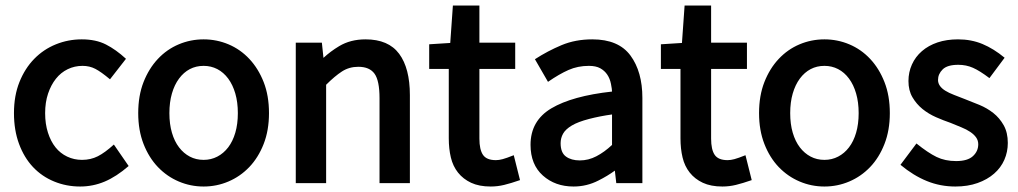

<svg xmlns="http://www.w3.org/2000/svg" viewBox="-20 -657 3733 704"><path d="M31.2 -242.2Q31.2 -306.2 51.3 -356.2Q71.3 -406.2 105.5 -441.2Q139.6 -476.1 184.8 -494.4Q230 -512.7 279.8 -512.7Q331.5 -512.7 368.4 -493.9Q405.3 -475.1 441.9 -441.4L383.3 -366.2Q350.6 -393.6 329.6 -404.5Q308.6 -415.5 282.7 -415.5Q253.4 -415.5 228.3 -403.3Q203.1 -391.1 185.1 -368.4Q167 -345.7 156.2 -313.7Q145.5 -281.7 145.5 -242.2Q145.5 -202.6 155.8 -170.7Q166 -138.7 183.6 -116.7Q201.2 -94.7 226.3 -82.8Q251.5 -70.8 280.8 -70.8Q312.5 -70.8 338.6 -84Q364.7 -97.2 397.5 -127L451.7 -48.3Q406.7 -9.3 363.8 8.8Q320.8 26.9 273.9 26.9Q223.1 26.9 178.5 8.5Q133.8 -9.8 101.1 -44.4Q68.4 -79.1 49.8 -129.4Q31.2 -179.7 31.2 -242.2Z M486.8 -242.2Q486.8 -306.2 506.3 -356Q525.9 -405.8 558.8 -440.9Q591.8 -476.1 635.3 -494.4Q678.7 -512.7 726.6 -512.7Q774.4 -512.7 817.9 -494.4Q861.3 -476.1 894.3 -440.9Q927.2 -405.8 946.8 -356Q966.3 -306.2 966.3 -242.2Q966.3 -179.2 946.8 -129.2Q927.2 -79.1 894 -44.4Q860.8 -9.8 817.6 8.5Q774.4 26.9 726.6 26.9Q678.7 26.9 635.5 8.5Q592.3 -9.8 559.1 -44.4Q525.9 -79.1 506.3 -129.2Q486.8 -179.2 486.8 -242.2ZM601.1 -242.2Q601.1 -202.1 610.4 -170.4Q619.6 -138.7 636.5 -116.7Q653.3 -94.7 676 -82.8Q698.7 -70.8 726.6 -70.8Q753.9 -70.8 776.9 -82.8Q799.8 -94.7 816.7 -116.7Q833.5 -138.7 842.8 -170.4Q852.1 -202.1 852.1 -242.2Q852.1 -282.2 842.8 -314.2Q833.5 -346.2 816.7 -368.9Q799.8 -391.6 776.9 -403.6Q753.9 -415.5 726.6 -415.5Q698.7 -415.5 676 -403.6Q653.3 -391.6 636.5 -368.9Q619.6 -346.2 610.4 -314.2Q601.1 -282.2 601.1 -242.2Z M1166 -444.8Q1191.9 -468.8 1223.6 -487.8Q1265.1 -512.7 1320.3 -512.7Q1404.3 -512.7 1443.6 -459.7Q1482.9 -406.7 1482.9 -308.1V14.6H1371.6V-296.9Q1371.6 -361.3 1353.3 -386.7Q1335 -412.1 1293.9 -412.1Q1260.3 -412.1 1233.9 -395Q1207.5 -377.9 1175.8 -346.2V14.6H1064.5V-500.5H1160.2L1166 -445.3Z M1625.5 -404.3H1553.7V-494.6L1630.9 -499.5L1640.6 -636.7H1737.8V-500.5H1869.1V-404.3H1737.8V-148.9Q1737.8 -108.4 1751 -89.1Q1764.2 -69.8 1798.3 -69.8Q1809.6 -69.8 1823.2 -73.5Q1836.9 -77.1 1863.8 -87.9L1886.7 3.4Q1853 15.1 1828.6 21Q1804.2 26.9 1779.3 26.9Q1736.8 26.9 1707.5 13.2Q1678.2 -0.5 1659.4 -24.2Q1640.6 -47.9 1633.1 -79.8Q1625.5 -111.8 1625.5 -149.9Z M2234.4 -31.7H2234.9ZM2234.9 -31.7Q2207.5 -11.7 2174.3 4.9Q2131.3 26.9 2083 26.9Q2015.6 26.9 1970.5 -13.4Q1925.3 -53.7 1925.3 -126Q1925.3 -214.4 2001.7 -259.8Q2078.1 -305.2 2224.1 -321.3Q2224.1 -329.6 2220.2 -349.4Q2216.3 -369.1 2206.5 -383.5Q2196.8 -397.9 2180.9 -406.7Q2165 -415.5 2139.2 -415.5Q2098.6 -415.5 2064.5 -400.4Q2030.3 -385.3 1989.3 -356.9L1941.4 -439.9Q1988.3 -470.2 2039.1 -491.5Q2089.8 -512.7 2151.9 -512.7Q2248 -512.7 2291.7 -453.4Q2335.4 -394 2335.4 -297.9V14.6H2239.7L2234.4 -31.7ZM2035.6 -131.8Q2035.6 -97.2 2055.2 -83Q2074.7 -68.8 2106 -68.8Q2137.7 -68.8 2166.7 -84Q2195.8 -99.1 2224.1 -125.5V-237.3Q2180.7 -231.4 2140.1 -220.9Q2099.6 -210.4 2076.7 -196.8Q2053.7 -183.1 2044.7 -167Q2035.6 -150.9 2035.6 -131.8Z M2475.1 -404.3H2403.3V-494.6L2480.5 -499.5L2490.2 -636.7H2587.4V-500.5H2718.8V-404.3H2587.4V-148.9Q2587.4 -108.4 2600.6 -89.1Q2613.8 -69.8 2647.9 -69.8Q2659.2 -69.8 2672.9 -73.5Q2686.5 -77.1 2713.4 -87.9L2736.3 3.4Q2702.6 15.1 2678.2 21Q2653.8 26.9 2628.9 26.9Q2586.4 26.9 2557.1 13.2Q2527.8 -0.5 2509 -24.2Q2490.2 -47.9 2482.7 -79.8Q2475.1 -111.8 2475.1 -149.9Z M2763.2 -242.2Q2763.2 -306.2 2782.7 -356Q2802.2 -405.8 2835.2 -440.9Q2868.2 -476.1 2911.6 -494.4Q2955.1 -512.7 3002.9 -512.7Q3050.8 -512.7 3094.2 -494.4Q3137.7 -476.1 3170.7 -440.9Q3203.6 -405.8 3223.1 -356Q3242.7 -306.2 3242.7 -242.2Q3242.7 -179.2 3223.1 -129.2Q3203.6 -79.1 3170.4 -44.4Q3137.2 -9.8 3094 8.5Q3050.8 26.9 3002.9 26.9Q2955.1 26.9 2911.9 8.5Q2868.7 -9.8 2835.4 -44.4Q2802.2 -79.1 2782.7 -129.2Q2763.2 -179.2 2763.2 -242.2ZM2877.4 -242.2Q2877.4 -202.1 2886.7 -170.4Q2896 -138.7 2912.8 -116.7Q2929.7 -94.7 2952.4 -82.8Q2975.1 -70.8 3002.9 -70.8Q3030.3 -70.8 3053.2 -82.8Q3076.2 -94.7 3093 -116.7Q3109.9 -138.7 3119.1 -170.4Q3128.4 -202.1 3128.4 -242.2Q3128.4 -282.2 3119.1 -314.2Q3109.9 -346.2 3093 -368.9Q3076.2 -391.6 3053.2 -403.6Q3030.3 -415.5 3002.9 -415.5Q2975.1 -415.5 2952.4 -403.6Q2929.7 -391.6 2912.8 -368.9Q2896 -346.2 2886.7 -314.2Q2877.4 -282.2 2877.4 -242.2Z M3340.3 -130.9Q3382.8 -96.7 3414.1 -81.5Q3445.3 -66.4 3485.8 -66.4Q3527.8 -66.4 3547.4 -84.5Q3566.9 -102.5 3566.9 -127.9Q3566.9 -142.1 3559.1 -153.1Q3551.3 -164.1 3537.6 -173.3Q3523.9 -182.6 3504.6 -190.4Q3485.4 -198.2 3465.3 -206.5Q3439.5 -215.3 3412.1 -227.3Q3384.8 -239.3 3362.5 -257.3Q3340.3 -275.4 3325.7 -300.3Q3311 -325.2 3311 -359.9Q3311 -392.1 3323.7 -420.4Q3336.4 -448.7 3360.4 -469.5Q3384.3 -490.2 3417.7 -501.5Q3451.2 -512.7 3492.7 -512.7Q3541.5 -512.7 3582.5 -495.6Q3623.5 -478.5 3663.6 -445.3L3607.9 -370.6Q3572.3 -397.5 3547.6 -408.4Q3522.9 -419.4 3493.7 -419.4Q3453.6 -419.4 3436.5 -402.6Q3419.4 -385.7 3419.4 -363.8Q3419.4 -352.1 3426.3 -342.3Q3433.1 -332.5 3446 -324.5Q3459 -316.4 3478 -309.1Q3497.1 -301.8 3518.1 -293.5Q3543.9 -283.7 3571.5 -272.2Q3599.1 -260.7 3622.1 -242.7Q3645 -224.6 3660.2 -197.8Q3675.3 -170.9 3675.3 -132.8Q3675.3 -100.1 3662.6 -71Q3649.9 -42 3625 -20.3Q3600.1 1.5 3564.2 14.2Q3528.3 26.9 3482.9 26.9Q3427.7 26.9 3378.4 6.8Q3329.1 -13.2 3281.7 -52.7Z"/></svg>

Font: Pyidaungsu
Style: Bold
Weight: 700
Designer: Sun Tun
Foundry: MCF
Version: Version 2.005 July 4, 2018; ttfautohint (v1.8.1)